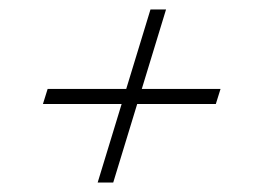

<svg xmlns="http://www.w3.org/2000/svg" viewBox="-20 -428 556 407"><path d="M187 -41 299 -408H332L220 -41ZM81 -239.5H447.5L437.5 -207.5H71Z"/></svg>

Font: Newsreader 16pt 16pt Light
Style: Italic
Weight: 300
Italic angle: -17°
Version: Version 1.003